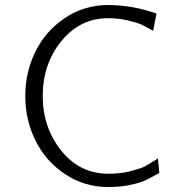

<svg xmlns="http://www.w3.org/2000/svg" viewBox="-20 -731 711 768"><path d="M413.1 -710.9Q508.3 -710.9 606 -676.8L592.8 -607.9Q562 -625 544.4 -633.1Q526.9 -641.1 490 -649.7Q453.1 -658.2 412.1 -658.2Q300.3 -658.2 225.6 -566.7Q150.9 -475.1 150.9 -347.2Q150.9 -221.2 224.9 -128.7Q298.8 -36.1 413.1 -36.1Q463.9 -36.1 503.4 -46.6Q543 -57.1 557.4 -64.5Q571.8 -71.8 611.8 -97.2L617.2 -39.1Q581.1 -19 561 -9.5Q541 0 502 8.5Q462.9 17.1 413.1 17.1Q316.9 17.1 239.5 -34.9Q162.1 -86.9 121.6 -169.4Q81.1 -252 81.1 -346.9Q81.1 -441.9 121.6 -524.4Q162.1 -606.9 239.5 -658.9Q316.9 -710.9 413.1 -710.9Z"/></svg>

Font: CMU Bright
Style: Roman
Weight: 500
Version: Version 0.7.0